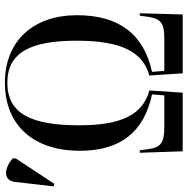

<svg xmlns="http://www.w3.org/2000/svg" viewBox="-11 -754 765 783"><g transform="rotate(-90 371.5 -362.5)"><path d="M146 0H385L394 -136C298 -162 252 -246 252 -421C252 -618 299 -715 426 -715C552 -715 597 -615 597 -432C597 -250 551 -162 455 -136L464 0H704L709 -175H699L694 -139C687 -88 666 -75 608 -75H474L470 -125C622 -158 701 -258 701 -431C701 -608 597 -725 426 -725C245 -725 148 -600 148 -420C148 -254 224 -158 378 -125L374 -75H243C183 -75 162 -88 155 -139L150 -175H140ZM13 -523 117 -681V-693C79 -727 27 -735 21 -683L3 -527Z"/></g></svg>

Font: Noto Serif Display Condensed
Style: Regular
Weight: 400
Width: 3
Designer: Monotype Design Team
Foundry: Monotype Imaging Inc.
Version: Version 2.009